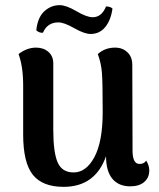

<svg xmlns="http://www.w3.org/2000/svg" viewBox="-20 -712 618 746"><path d="M147 -585Q134 -583 121 -594Q126 -644 152 -668Q178 -692 212 -692Q237 -692 277 -668.5Q317 -645 340 -645Q375 -645 392 -687Q408 -687 417 -679Q411 -634 389 -607Q367 -580 332 -580Q308 -580 268.5 -602.5Q229 -625 207 -625Q164 -625 147 -585ZM548 -88Q560 -69 560 -50Q560 -22 540.5 -5Q521 12 486 12Q441 12 416.5 -17.5Q392 -47 392 -105Q350 14 227 14Q145 14 107.5 -33Q70 -80 70 -190V-379Q70 -454 52 -502Q85 -527 120 -527Q149 -527 168 -510.5Q187 -494 187 -466V-208Q187 -120 204 -81Q221 -42 266 -42Q315 -42 347 -102Q379 -162 379 -277Q379 -392 376 -429.5Q373 -467 360 -502Q388 -527 427 -527Q456 -527 475 -509Q494 -491 494 -460L495 -127Q495 -75 522 -75Q540 -75 548 -88Z"/></svg>

Font: Arima Koshi Semi Bold
Style: Regular
Weight: 600
Designer: Joana Correia and Natanael Gama
Foundry: NDISCOVER
Version: Version 1.019;PS 001.019;hotconv 1.0.88;makeotf.lib2.5.64775